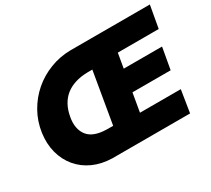

<svg xmlns="http://www.w3.org/2000/svg" viewBox="-134 -937 1293 1174"><g transform="rotate(-30 513.0 -350.0)"><path d="M566 -288H935L962 -440H592ZM546 -670 437 -30H621L731 -670ZM931 -157H550L529 -169L414 -170Q369 -171 336.5 -183Q304 -195 285 -218.5Q266 -242 259.5 -275Q253 -308 261 -350Q269 -394 287.5 -427.5Q306 -461 334.5 -483.5Q363 -506 401.5 -518Q440 -530 487 -531H604L623 -543H998L1026 -700H466Q390 -699 321.5 -672.5Q253 -646 199 -599.5Q145 -553 109 -489.5Q73 -426 62 -350Q52 -277 68.5 -214Q85 -151 124.5 -103.5Q164 -56 223 -29Q282 -2 357 0H906Z"/></g></svg>

Font: Jost ExtraBold
Style: Italic
Weight: 800
Italic angle: -5°
Version: Version 3.710